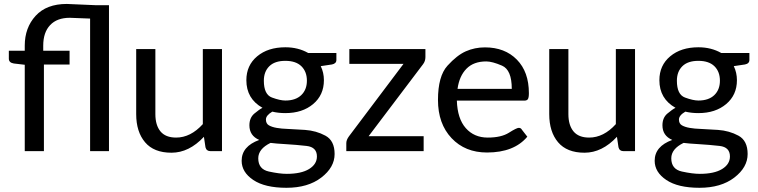

<svg xmlns="http://www.w3.org/2000/svg" viewBox="-20 -751 3765 954"><path d="M194.8 -524.4V-499H325.7V-430.2H198.2V0H103V-429.2L48.8 -435.5Q23.9 -439.5 23.9 -459.5V-499H103V-524.4Q103 -613.3 157 -672.4Q210.9 -731.4 312 -731.4L457.5 -725.1H521.5V0H427.7V-658.7L326.7 -662.6Q263.2 -662.6 229 -626.2Q194.8 -589.8 194.8 -524.4Z M656.7 -184.1V-507.3H752V-184.1Q752 -128.9 777.3 -98.1Q802.7 -67.4 855 -67.4Q927.2 -67.4 987.8 -134.3V-507.3H1083V0H1025.9Q1005.9 0 1001 -19L993.2 -71.3Q919.4 7.8 832 7.8Q744.6 7.8 700.7 -44.2Q656.7 -96.2 656.7 -184.1Z M1397.9 -251.5Q1448.7 -251.5 1476.8 -278.3Q1504.9 -305.2 1504.9 -350.1Q1504.9 -395 1477.5 -421.9Q1450.2 -448.7 1397.7 -448.7Q1345.2 -448.7 1318.1 -421.9Q1291 -395 1291 -350.1Q1291 -281.2 1331.3 -266.4Q1371.6 -251.5 1397.9 -251.5ZM1263.2 35.6Q1263.2 89.8 1315.9 101.3Q1368.7 112.8 1404.8 112.8Q1476.6 112.8 1515.6 88.9Q1554.7 64.9 1554.7 26.4Q1554.7 -20 1503.2 -25.9Q1451.7 -31.7 1400.4 -34.7Q1349.1 -37.6 1324.2 -41Q1263.2 -11.2 1263.2 35.6ZM1204.1 -352.5Q1204.1 -426.3 1257.8 -471.2Q1311.5 -516.1 1397.9 -516.1Q1461.4 -516.1 1511.2 -487.8H1651.4V-453.1Q1651.4 -435.1 1629.4 -430.7L1573.7 -422.4Q1589.4 -390.1 1589.4 -352.5Q1589.4 -278.8 1535.9 -233.9Q1482.4 -189 1397.9 -189Q1362.8 -189 1333 -196.3Q1301.3 -177.7 1301.3 -157.2Q1301.3 -136.7 1316.2 -128.2Q1331.1 -119.6 1355 -115.5Q1378.9 -111.3 1409.4 -110.4Q1439.9 -109.4 1495.6 -105.5Q1551.3 -101.6 1596.9 -76.9Q1642.6 -52.2 1642.6 14.2Q1642.6 80.6 1576.4 131.3Q1510.3 182.1 1403.3 182.1Q1296.4 182.1 1238.5 143.3Q1180.7 104.5 1180.7 47.9Q1180.7 -23.9 1268.1 -55.7Q1219.2 -76.7 1219.2 -128.4Q1219.2 -166 1243.9 -186.8Q1268.6 -207.5 1284.2 -215.3Q1204.1 -260.3 1204.1 -352.5Z M2093.8 -467.3Q2093.8 -446.8 2081.5 -431.2L1811.5 -74.2H2085V0H1700.7V-40Q1700.7 -55.7 1713.9 -73.7L1984.9 -433.6H1715.8V-507.3H2093.8Z M2396 -445.8Q2333.5 -445.8 2297.9 -409.7Q2262.2 -373.5 2253.4 -309.6H2522.9Q2522.9 -403.8 2474.4 -424.8Q2425.8 -445.8 2396 -445.8ZM2389.6 -515.6Q2488.3 -515.6 2548.1 -454.8Q2607.9 -394 2607.9 -288.1Q2607.9 -266.1 2603 -258.5Q2598.1 -251 2585.4 -251H2250Q2252.9 -161.1 2294.4 -114.3Q2335.9 -67.4 2403.3 -67.4Q2470.7 -67.4 2508.8 -91.6Q2546.9 -115.7 2557.6 -115.7Q2568.4 -115.7 2573.2 -106.4L2600.1 -71.8Q2534.2 6.8 2399.9 6.8Q2291 6.8 2223.6 -64.7Q2156.2 -136.2 2156.2 -254.4Q2156.2 -372.6 2203.4 -424.6Q2250.5 -476.6 2294.7 -496.1Q2338.9 -515.6 2389.6 -515.6Z M2709 -184.1V-507.3H2804.2V-184.1Q2804.2 -128.9 2829.6 -98.1Q2855 -67.4 2907.2 -67.4Q2979.5 -67.4 3040 -134.3V-507.3H3135.3V0H3078.1Q3058.1 0 3053.2 -19L3045.4 -71.3Q2971.7 7.8 2884.3 7.8Q2796.9 7.8 2752.9 -44.2Q2709 -96.2 2709 -184.1Z M3450.2 -251.5Q3501 -251.5 3529.1 -278.3Q3557.1 -305.2 3557.1 -350.1Q3557.1 -395 3529.8 -421.9Q3502.4 -448.7 3450 -448.7Q3397.5 -448.7 3370.4 -421.9Q3343.3 -395 3343.3 -350.1Q3343.3 -281.2 3383.5 -266.4Q3423.8 -251.5 3450.2 -251.5ZM3315.4 35.6Q3315.4 89.8 3368.2 101.3Q3420.9 112.8 3457 112.8Q3528.8 112.8 3567.9 88.9Q3606.9 64.9 3606.9 26.4Q3606.9 -20 3555.4 -25.9Q3503.9 -31.7 3452.6 -34.7Q3401.4 -37.6 3376.5 -41Q3315.4 -11.2 3315.4 35.6ZM3256.3 -352.5Q3256.3 -426.3 3310.1 -471.2Q3363.8 -516.1 3450.2 -516.1Q3513.7 -516.1 3563.5 -487.8H3703.6V-453.1Q3703.6 -435.1 3681.6 -430.7L3626 -422.4Q3641.6 -390.1 3641.6 -352.5Q3641.6 -278.8 3588.1 -233.9Q3534.7 -189 3450.2 -189Q3415 -189 3385.3 -196.3Q3353.5 -177.7 3353.5 -157.2Q3353.5 -136.7 3368.4 -128.2Q3383.3 -119.6 3407.2 -115.5Q3431.2 -111.3 3461.7 -110.4Q3492.2 -109.4 3547.9 -105.5Q3603.5 -101.6 3649.2 -76.9Q3694.8 -52.2 3694.8 14.2Q3694.8 80.6 3628.7 131.3Q3562.5 182.1 3455.6 182.1Q3348.6 182.1 3290.8 143.3Q3232.9 104.5 3232.9 47.9Q3232.9 -23.9 3320.3 -55.7Q3271.5 -76.7 3271.5 -128.4Q3271.5 -166 3296.1 -186.8Q3320.8 -207.5 3336.4 -215.3Q3256.3 -260.3 3256.3 -352.5Z"/></svg>

Font: Lato-Medium
Style: Regular
Weight: 500
Designer: Lukasz Dziedzic
Foundry: tyPoland Lukasz Dziedzic
Version: Version 2.006; 2014-01-15